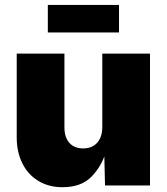

<svg xmlns="http://www.w3.org/2000/svg" viewBox="-20 -763 686 790"><path d="M237.3 7.3Q180.2 7.3 137.5 -18.8Q94.7 -44.9 71.8 -91.3Q48.8 -137.7 48.8 -197.3V-542.5H245.1V-238.8Q245.1 -198.2 265.4 -175.3Q285.6 -152.3 322.8 -152.3Q346.7 -152.3 364.3 -162.8Q381.8 -173.3 391.4 -192.9Q400.9 -212.4 400.9 -239.7V-542.5H597.2V0H412.1L408.7 -140.1H416.5Q397.5 -77.1 355.2 -34.9Q313 7.3 237.3 7.3ZM469.7 -742.7V-629.4H176.8V-742.7Z"/></svg>

Font: Inter 16pt Black
Style: Regular
Weight: 900
Version: Version 4.001;git-66647c0bb